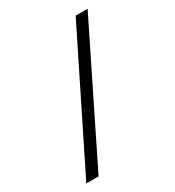

<svg xmlns="http://www.w3.org/2000/svg" viewBox="-195 -812 949 1044"><g transform="rotate(-30 280.0 -290.5)"><path d="M37 119 443 -700H518L114 119Z"/></g></svg>

Font: Lexend Deca Light
Style: Regular
Weight: 300
Designer: Bonnie Shaver-Troup, Thomas Jockin
Foundry: Lexend
Version: Version 1.008; ttfautohint (v1.8.4.7-5d5b)